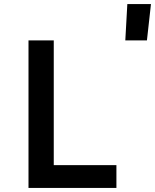

<svg xmlns="http://www.w3.org/2000/svg" viewBox="-20 -930 767 950"><path d="M707 -730 727 -910H610L600 -730ZM556 0V-113H246V-730H121V0Z"/></svg>

Font: Tekne LDO
Style: Bold
Weight: 700
Monospace: yes
Designer: Alessio Laiso, Mario Rullo, Paolo Rosset
Foundry: Alessio Laiso
Version: Version 1.000;hotconv 1.0.109;makeotfexe 2.5.65596